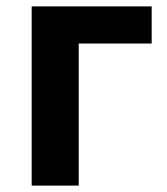

<svg xmlns="http://www.w3.org/2000/svg" viewBox="-20 -580 523 600"><path d="M79 0H226V-444H454V-560H79Z"/></svg>

Font: DAIFUKU Sans JP
Style: Bold
Weight: 700
Designer: Original font ‘Source Han Sans JP’ : Ryoko NISHIZUKA  (kana, bopomofo & ideographs); Paul D. Hunt (Latin, Greek & Cyrill
Foundry: Daifuku
Version: Version 1.001